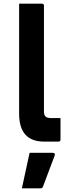

<svg xmlns="http://www.w3.org/2000/svg" viewBox="-20 -770 390 1044"><path d="M309 -11Q309 0 298 0H220Q84 0 84 -152V-750H208Q219 -750 219 -739V-164Q219 -145 227 -137Q236 -128 257 -128H309ZM141 61H267Q273 61 276.5 64.5Q280 68 278 74Q262 117 246.5 157.5Q231 198 214 244Q213 248 209.5 251Q206 254 199 254H99Q110 204 120.5 155Q131 106 141 61Z"/></svg>

Font: Recursive Sn Lnr St
Style: Bold
Weight: 700
Version: Version 1.079;hotconv 1.0.112;makeotfexe 2.5.65598; ttfautoh